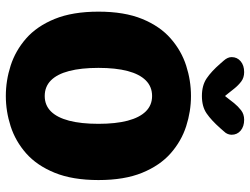

<svg xmlns="http://www.w3.org/2000/svg" viewBox="-120 -728 858 659"><g transform="rotate(90 309.5 -399.0)"><path d="M310 10.5Q257 10.5 205.8 -6Q154.5 -22.5 112.5 -59.2Q70.5 -96 45.5 -157.2Q20.5 -218.5 20.5 -307.5Q20.5 -396.5 45.5 -457.5Q70.5 -518.5 112.5 -555.2Q154.5 -592 205.8 -608.5Q257 -625 310 -625Q362.5 -625 413.8 -608.5Q465 -592 506.8 -555.2Q548.5 -518.5 573.5 -457.5Q598.5 -396.5 598.5 -307.5Q598.5 -218.5 573.5 -157.2Q548.5 -96 506.8 -59.2Q465 -22.5 413.8 -6Q362.5 10.5 310 10.5ZM310 -123Q341.5 -123 362.8 -144.2Q384 -165.5 394.8 -206.8Q405.5 -248 405.5 -307.5Q405.5 -366.5 394.8 -407.5Q384 -448.5 362.8 -470Q341.5 -491.5 310 -491.5Q278 -491.5 256.5 -470Q235 -448.5 224.2 -407.5Q213.5 -366.5 213.5 -307.5Q213.5 -248 224.2 -206.8Q235 -165.5 256.5 -144.2Q278 -123 310 -123ZM431 -737.5 420.5 -725.5Q393.5 -695 370 -678.8Q346.5 -662.5 310 -662.5Q273.5 -662.5 249.5 -678.8Q225.5 -695 199 -725.5L188.5 -737.5Q176.5 -751 176.5 -764.5Q176.5 -783.5 190.8 -795.5Q205 -807.5 228 -807.5Q247 -807.5 260.2 -797.5Q273.5 -787.5 285 -773L310 -741.5L334.5 -773Q345.5 -786.5 359 -797Q372.5 -807.5 391.5 -807.5Q414.5 -807.5 428.8 -795.5Q443 -783.5 443 -764.5Q443 -758.5 440.5 -751.5Q438 -744.5 431 -737.5Z"/></g></svg>

Font: Sono Monospace ExtraBold
Style: Regular
Weight: 800
Version: Version 2.112